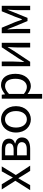

<svg xmlns="http://www.w3.org/2000/svg" viewBox="1402 -1998 826 3669"><g transform="rotate(-90 1814.5 -164.0)"><path d="M15 0H111L184 -127C203 -160 221 -193 240 -224H245C265 -193 285 -160 303 -127L383 0H483L304 -274L469 -543H374L307 -424C291 -393 275 -363 258 -333H254C236 -363 217 -393 200 -424L127 -543H29L194 -283Z M590 0H807C933 0 1022 -47 1022 -156C1022 -234 969 -271 908 -285V-290C964 -306 999 -345 999 -405C999 -504 918 -543 799 -543H590ZM680 -316V-478H790C873 -478 909 -448 909 -397C909 -346 874 -316 783 -316ZM680 -65V-250H791C884 -250 932 -216 932 -161C932 -100 888 -65 797 -65Z M1368 13C1501 13 1620 -91 1620 -271C1620 -452 1501 -557 1368 -557C1235 -557 1116 -452 1116 -271C1116 -91 1235 13 1368 13ZM1368 -63C1274 -63 1211 -146 1211 -271C1211 -396 1274 -481 1368 -481C1462 -481 1526 -396 1526 -271C1526 -146 1462 -63 1368 -63Z M1763 229H1854V45L1852 -50C1901 -10 1953 13 2002 13C2127 13 2238 -94 2238 -280C2238 -447 2162 -557 2022 -557C1959 -557 1898 -521 1849 -481H1846L1838 -543H1763ZM1987 -63C1951 -63 1903 -78 1854 -120V-405C1907 -454 1954 -480 2000 -480C2103 -480 2143 -399 2143 -279C2143 -144 2077 -63 1987 -63Z M2383 0H2468L2674 -311C2694 -344 2725 -394 2746 -428H2750C2746 -357 2741 -284 2741 -227V0H2830V-543H2745L2539 -232C2519 -199 2488 -149 2467 -116H2463C2466 -186 2472 -259 2472 -316V-543H2383Z M3014 0H3096V-245C3096 -293 3089 -376 3086 -432H3091C3106 -390 3125 -344 3141 -304L3246 -51H3307L3410 -304C3426 -344 3445 -389 3461 -432H3465C3461 -376 3455 -293 3455 -245V0H3538V-543H3433L3329 -288C3314 -242 3296 -199 3279 -155H3274C3259 -199 3242 -242 3226 -288L3119 -543H3014Z"/></g></svg>

Font: Microsoft YaHei
Style: Regular
Weight: 400
Designer: Ryoko NISHIZUKA 西塚涼子 (kana, bopomofo & ideographs); Paul D. Hunt (Latin, Greek & Cyrillic); Sandoll Communications 산돌커뮤니
Foundry: Adobe
Version: Version 2.001;hotconv 1.0.111;makeotfexe 2.5.65597